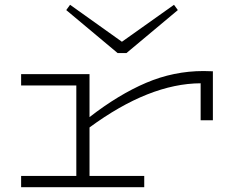

<svg xmlns="http://www.w3.org/2000/svg" viewBox="-20 -780 1003 800"><path d="M867 -483V-279H816V-433Q602 -432 353 -249V-47H581V0H68V-47H298V-424H68V-471H353V-292Q474 -386 589 -435Q704 -484 828 -484ZM721 -738 507 -559H470L256 -738L272 -760L488 -606L705 -760Z"/></svg>

Font: BioRhyme Expanded Light
Style: Regular
Weight: 300
Width: 7
Designer: Aoife Mooney
Foundry: Aoife Mooney Type
Version: Version 1.001